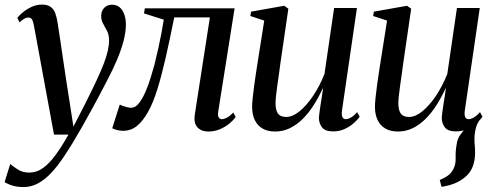

<svg xmlns="http://www.w3.org/2000/svg" viewBox="-70 -548 2097 816"><path d="M74.5 -437.5Q71 -457.5 65.8 -465.5Q60.5 -473.5 51 -473.5Q41.5 -473.5 32.5 -468Q23.5 -462.5 13 -453L3.5 -472Q13.5 -485 29.8 -497.8Q46 -510.5 66 -519.5Q86 -528.5 108 -528.5Q131 -528.5 144.5 -519.2Q158 -510 164.5 -493Q171 -476 174.5 -452.5Q180.5 -414.5 186.8 -373Q193 -331.5 199.2 -288.5Q205.5 -245.5 212 -202.8Q218.5 -160 225 -120L242 -10L293 -109Q320.5 -164 339.8 -205Q359 -246 370.8 -276.8Q382.5 -307.5 388 -331.5Q393.5 -355.5 393.5 -376.5Q393.5 -400 385 -416.5Q376.5 -433 368.2 -447.5Q360 -462 360 -480.5Q360 -501.5 373 -514.8Q386 -528 405.5 -528Q425.5 -528 438.5 -517Q451.5 -506 458.2 -487Q465 -468 465 -443.5Q465 -411.5 455 -373.5Q445 -335.5 427.2 -293.5Q409.5 -251.5 385 -205.5Q370 -176 352.5 -143.2Q335 -110.5 316.5 -76.5Q298 -42.5 278.8 -8.8Q259.5 25 240.2 57Q221 89 202 117Q175.5 157 148.2 186.2Q121 215.5 91.8 231.2Q62.5 247 30.5 247Q5.5 247 -14.2 241.5Q-34 236 -50.5 226L-26.5 149Q-15 159 5.5 172.2Q26 185.5 54.5 185.5Q86 185.5 113 166Q140 146.5 166.5 110.2Q193 74 221 24H159.5Z M857.5 -74Q854.5 -55 860 -48.2Q865.5 -41.5 872.5 -41.5Q882 -41.5 894.2 -47.8Q906.5 -54 921.5 -70L931.5 -51Q921.5 -36.5 904.5 -22.5Q887.5 -8.5 864.8 1.2Q842 11 815 11Q785.5 11 769 -7Q752.5 -25 758 -61.5L822 -474H670.5Q651.5 -379 634 -302.2Q616.5 -225.5 598.5 -167.8Q580.5 -110 559 -72Q537 -33 511.8 -12.5Q486.5 8 452 8Q440 8 425.2 4Q410.5 0 407 -3L439 -103.5Q442.5 -101.5 451 -98.2Q459.5 -95 469.5 -92.5Q479.5 -90 487.5 -90Q505.5 -90 520.5 -109.2Q535.5 -128.5 548.2 -157.8Q561 -187 570.5 -218.5Q580 -250 586.5 -273.5Q595.5 -309 603.2 -344.2Q611 -379.5 616.8 -410.8Q622.5 -442 626 -464.5L542 -491L545.5 -512.5H927Z M1099 11Q1068 11 1046.2 -1.5Q1024.5 -14 1013 -37.5Q1001.5 -61 1001.5 -94.5Q1001.5 -107.5 1004 -132.2Q1006.5 -157 1010.5 -185.8Q1014.5 -214.5 1018.2 -239.2Q1022 -264 1024 -276.5L1053 -460.5L994 -480L997 -498.5L1138 -523.5L1155.5 -511L1121.5 -277.5Q1119.5 -260.5 1116 -236.5Q1112.5 -212.5 1109 -187.5Q1105.5 -162.5 1103.2 -141.8Q1101 -121 1101 -110.5Q1101 -90 1105.8 -76.5Q1110.5 -63 1120.5 -57Q1130.5 -51 1146.5 -51Q1173.5 -51 1203.2 -75.2Q1233 -99.5 1260.8 -140.8Q1288.5 -182 1309 -233.5L1350 -514H1447L1383.5 -78.5Q1381 -61.5 1384.8 -51.5Q1388.5 -41.5 1399.5 -41.5Q1409 -41.5 1421.8 -48.8Q1434.5 -56 1448 -71.5L1458.5 -52Q1449 -38 1432.2 -23.5Q1415.5 -9 1393.5 0.8Q1371.5 10.5 1345.5 10.5Q1311 10.5 1298 -7.5Q1285 -25.5 1285.5 -48Q1285.5 -52 1287.2 -66.2Q1289 -80.5 1292 -99.8Q1295 -119 1298 -138.5Q1301 -158 1303 -172H1301.5Q1284.5 -135 1263.5 -101.8Q1242.5 -68.5 1217.2 -43.2Q1192 -18 1162.5 -3.5Q1133 11 1099 11Z M1806.5 246 1799 217Q1821.5 207.5 1835.2 197Q1849 186.5 1857 170Q1867.5 150.5 1866.5 122.5Q1865.5 94.5 1870.5 67.5Q1873.5 40.5 1889 21.2Q1904.5 2 1914.5 -12L1974 -45Q1957 -25 1951.5 -0.5Q1946 24 1946.5 45Q1946.5 58 1948 73.2Q1949.5 88.5 1949 103Q1949 135 1938.2 162.2Q1927.5 189.5 1900 210Q1882 223.5 1860.2 232.2Q1838.5 241 1806.5 246ZM1621 11Q1590 11 1568.2 -1.5Q1546.5 -14 1535 -37.5Q1523.5 -61 1523.5 -94.5Q1523.5 -107.5 1526 -132.2Q1528.5 -157 1532.5 -185.8Q1536.5 -214.5 1540.2 -239.2Q1544 -264 1546 -276.5L1575 -460.5L1516 -480L1519 -498.5L1660 -523.5L1677.5 -511L1643.5 -277.5Q1641.5 -260.5 1638 -236.5Q1634.5 -212.5 1631 -187.5Q1627.5 -162.5 1625.2 -141.8Q1623 -121 1623 -110.5Q1623 -90 1627.8 -76.5Q1632.5 -63 1642.5 -57Q1652.5 -51 1668.5 -51Q1695.5 -51 1725.2 -75.2Q1755 -99.5 1782.8 -140.8Q1810.5 -182 1831 -233.5L1872 -514H1969L1905.5 -78.5Q1903 -61.5 1906.8 -51.5Q1910.5 -41.5 1921.5 -41.5Q1931 -41.5 1943.8 -48.8Q1956.5 -56 1970 -71.5L1980.5 -52Q1971 -38 1954.2 -23.5Q1937.5 -9 1915.5 0.8Q1893.5 10.5 1867.5 10.5Q1833 10.5 1820 -7.5Q1807 -25.5 1807.5 -48Q1807.5 -52 1809.2 -66.2Q1811 -80.5 1814 -99.8Q1817 -119 1820 -138.5Q1823 -158 1825 -172H1823.5Q1806.5 -135 1785.5 -101.8Q1764.5 -68.5 1739.2 -43.2Q1714 -18 1684.5 -3.5Q1655 11 1621 11Z"/></svg>

Font: Merriweather 120pt
Style: Italic
Weight: 400
Italic angle: -7.8°
Version: Version 2.101